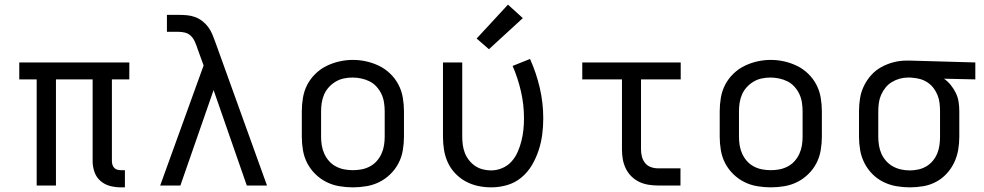

<svg xmlns="http://www.w3.org/2000/svg" viewBox="-20 -799 4240 827"><path d="M501 8Q477 8 454 2Q431 -4 413 -19.5Q395 -35 387 -58Q379 -81 379 -104V-457H221V0H138V-457H63V-530H537V-457H462V-104Q462 -97 464.5 -89Q467 -81 472.5 -75.5Q478 -70 485.5 -68Q493 -66 501 -66H518V8Z M670 0 857 -517 829 -594Q829 -594 829 -594Q829 -594 829 -595Q824 -609 818 -622Q812 -635 801.5 -645Q791 -655 777 -658.5Q763 -662 748 -662H699V-735H748Q766 -735 784 -733.5Q802 -732 819 -726Q836 -720 850.5 -709Q865 -698 876 -683.5Q887 -669 894 -652.5Q901 -636 907 -619L1130 0H1043L900 -411L757 0Z M1500 8Q1471 8 1441.5 3Q1412 -2 1386 -15Q1360 -28 1338.5 -49Q1317 -70 1303.5 -96Q1290 -122 1285 -151.5Q1280 -181 1280 -210V-320Q1280 -349 1285 -378.5Q1290 -408 1303.5 -434Q1317 -460 1338.5 -481Q1360 -502 1386.5 -515Q1413 -528 1442 -534.5Q1471 -541 1500 -541Q1529 -541 1558 -534.5Q1587 -528 1613.5 -515Q1640 -502 1661.5 -481Q1683 -460 1696.5 -434Q1710 -408 1715 -378.5Q1720 -349 1720 -320V-210Q1720 -181 1715 -151.5Q1710 -122 1696.5 -96Q1683 -70 1661.5 -49Q1640 -28 1614 -15Q1588 -2 1558.5 3Q1529 8 1500 8ZM1500 -66Q1519 -66 1537.5 -69.5Q1556 -73 1573 -82Q1590 -91 1602.5 -105Q1615 -119 1623 -136.5Q1631 -154 1634 -172.5Q1637 -191 1637 -210V-320Q1637 -339 1634 -358Q1631 -377 1623 -394Q1615 -411 1602 -425.5Q1589 -440 1572 -448.5Q1555 -457 1536 -461Q1517 -465 1498 -465Q1479 -465 1460.5 -461Q1442 -457 1426 -447.5Q1410 -438 1397 -424Q1384 -410 1376.5 -393Q1369 -376 1366 -357.5Q1363 -339 1363 -320V-210Q1363 -191 1366 -172.5Q1369 -154 1377 -136.5Q1385 -119 1397.5 -105Q1410 -91 1427 -82Q1444 -73 1462.5 -69.5Q1481 -66 1500 -66Z M2096 8Q2067 8 2039 2Q2011 -4 1986 -17.5Q1961 -31 1941 -52Q1921 -73 1909 -99Q1897 -125 1892.5 -153.5Q1888 -182 1888 -210V-530H1971V-210Q1971 -192 1973.5 -174Q1976 -156 1982.5 -139.5Q1989 -123 2000.5 -108.5Q2012 -94 2027 -84Q2042 -74 2059.5 -69.5Q2077 -65 2095 -65Q2120 -65 2143.5 -75Q2167 -85 2183.5 -103.5Q2200 -122 2210 -145Q2220 -168 2226 -192Q2232 -216 2234.5 -240.5Q2237 -265 2237 -290Q2237 -348 2224 -405Q2211 -462 2188 -515L2263 -545Q2290 -485 2305 -420.5Q2320 -356 2320 -289Q2320 -254 2315.5 -219.5Q2311 -185 2300 -151.5Q2289 -118 2271 -87.5Q2253 -57 2226 -34.5Q2199 -12 2165 -2Q2131 8 2096 8ZM2086 -587 2033 -633 2168 -779 2232 -721Z M2813 0Q2793 0 2772 -3.5Q2751 -7 2732.5 -16Q2714 -25 2699 -40Q2684 -55 2675 -74Q2666 -93 2662.5 -113.5Q2659 -134 2659 -155V-457H2488V-530H2912V-457H2741V-155Q2741 -139 2745 -124Q2749 -109 2758.5 -97Q2768 -85 2783 -79.5Q2798 -74 2813 -74H2911V0Z M3300 8Q3271 8 3241.5 3Q3212 -2 3186 -15Q3160 -28 3138.5 -49Q3117 -70 3103.5 -96Q3090 -122 3085 -151.5Q3080 -181 3080 -210V-320Q3080 -349 3085 -378.5Q3090 -408 3103.5 -434Q3117 -460 3138.5 -481Q3160 -502 3186.5 -515Q3213 -528 3242 -534.5Q3271 -541 3300 -541Q3329 -541 3358 -534.5Q3387 -528 3413.5 -515Q3440 -502 3461.5 -481Q3483 -460 3496.5 -434Q3510 -408 3515 -378.5Q3520 -349 3520 -320V-210Q3520 -181 3515 -151.5Q3510 -122 3496.5 -96Q3483 -70 3461.5 -49Q3440 -28 3414 -15Q3388 -2 3358.5 3Q3329 8 3300 8ZM3300 -66Q3319 -66 3337.5 -69.5Q3356 -73 3373 -82Q3390 -91 3402.5 -105Q3415 -119 3423 -136.5Q3431 -154 3434 -172.5Q3437 -191 3437 -210V-320Q3437 -339 3434 -358Q3431 -377 3423 -394Q3415 -411 3402 -425.5Q3389 -440 3372 -448.5Q3355 -457 3336 -461Q3317 -465 3298 -465Q3279 -465 3260.5 -461Q3242 -457 3226 -447.5Q3210 -438 3197 -424Q3184 -410 3176.5 -393Q3169 -376 3166 -357.5Q3163 -339 3163 -320V-210Q3163 -191 3166 -172.5Q3169 -154 3177 -136.5Q3185 -119 3197.5 -105Q3210 -91 3227 -82Q3244 -73 3262.5 -69.5Q3281 -66 3300 -66Z M3899 8Q3870 8 3841 3Q3812 -2 3785.5 -15Q3759 -28 3738 -49Q3717 -70 3703.5 -96.5Q3690 -123 3685 -152Q3680 -181 3680 -210V-320Q3680 -348 3684.5 -376Q3689 -404 3701.5 -429.5Q3714 -455 3733 -476Q3752 -497 3777 -510.5Q3802 -524 3829 -531Q3856 -538 3885 -538Q3888 -538 3892 -538Q3896 -538 3900 -538L4181 -530V-457L4046 -460Q4062 -449 4075 -433Q4088 -417 4097 -398.5Q4106 -380 4109 -360Q4112 -340 4112 -320V-210Q4112 -181 4107 -152.5Q4102 -124 4089.5 -98Q4077 -72 4057 -50.5Q4037 -29 4011.5 -15.5Q3986 -2 3957 3Q3928 8 3899 8ZM3899 -65Q3917 -65 3935.5 -69Q3954 -73 3970 -82.5Q3986 -92 3998 -106.5Q4010 -121 4017 -138Q4024 -155 4026.5 -173.5Q4029 -192 4029 -210V-320Q4029 -337 4027 -354.5Q4025 -372 4018.5 -388.5Q4012 -405 4001.5 -419Q3991 -433 3976.5 -443Q3962 -453 3945 -458Q3928 -463 3911 -464L3900 -465Q3898 -465 3895.5 -465Q3893 -465 3891 -465Q3873 -465 3855 -460Q3837 -455 3821.5 -445.5Q3806 -436 3794.5 -422Q3783 -408 3775.5 -391Q3768 -374 3765.5 -356Q3763 -338 3763 -320V-210Q3763 -191 3766 -172.5Q3769 -154 3776.5 -137Q3784 -120 3797 -105.5Q3810 -91 3826.5 -82Q3843 -73 3861.5 -69Q3880 -65 3899 -65Z"/></svg>

Font: Iosevka Mono
Style: Regular
Weight: 400
Designer: Belleve Invis
Foundry: Belleve Invis
Version: Version 11.1.1